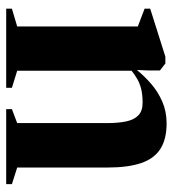

<svg xmlns="http://www.w3.org/2000/svg" viewBox="11 -569 558 620"><g transform="rotate(90 290.0 -259.0)"><path d="M65.5 -35.5V-425L8 -447V-465L163 -514H185L207.5 -496.5V-458.5L206 -422Q224.5 -445 249.8 -467.2Q275 -489.5 307.5 -503.8Q340 -518 378 -518Q429.5 -518 461 -497.8Q492.5 -477.5 506.8 -435.2Q521 -393 521 -326.5V-35.5L574.5 -18.5V0H332.5V-18.5L377.5 -35.5V-325.5Q377.5 -362 372 -387.8Q366.5 -413.5 352.2 -427Q338 -440.5 312 -440.5Q286 -440.5 267.8 -436Q249.5 -431.5 235.2 -423.2Q221 -415 208.5 -405V-35.5L263.5 -18.5V0H8V-18.5Z"/></g></svg>

Font: Merriweather 144pt
Style: Bold
Weight: 700
Version: Version 2.100